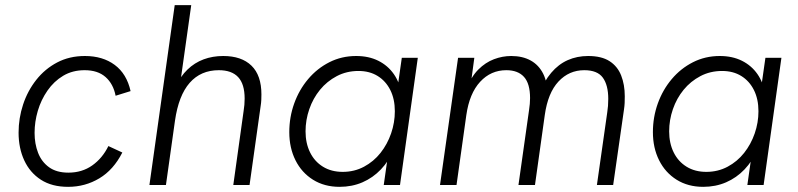

<svg xmlns="http://www.w3.org/2000/svg" viewBox="-20 -717 3092 744"><path d="M244 7Q181 7 138.5 -20.5Q96 -48 74 -95.5Q52 -143 52 -203Q52 -259 69.5 -312Q87 -365 120.5 -407.5Q154 -450 201.5 -475Q249 -500 309 -500Q378 -500 424.5 -465.5Q471 -431 486 -364L428 -346Q419 -392 389 -418.5Q359 -445 308 -445Q261 -445 225 -423.5Q189 -402 164 -366Q139 -330 126.5 -287.5Q114 -245 114 -202Q114 -160 127.5 -125Q141 -90 170 -69Q199 -48 245 -48Q298 -48 337.5 -76Q377 -104 400 -151L454 -126Q420 -59 365 -26Q310 7 244 7Z M559 0 657 -697H721L676 -378L660 -380Q679 -421 706.5 -447.5Q734 -474 769 -487Q804 -500 845 -500Q916 -500 954.5 -462.5Q993 -425 993 -351Q993 -341 992.5 -329.5Q992 -318 990 -306L947 0H884L924 -287Q926 -299 927 -311Q928 -323 928 -335Q928 -391 903 -418Q878 -445 828 -445Q758 -445 715 -396Q672 -347 658 -249L623 0Z M1296 7Q1237 7 1193 -20.5Q1149 -48 1125 -96Q1101 -144 1101 -205Q1101 -263 1120 -316Q1139 -369 1174 -410.5Q1209 -452 1256.5 -476Q1304 -500 1360 -500Q1409 -500 1446 -481.5Q1483 -463 1506 -430Q1529 -397 1535 -354L1515 -339L1537 -493H1599L1530 0H1467L1489 -155L1507 -139Q1487 -93 1456 -60.5Q1425 -28 1384.5 -10.5Q1344 7 1296 7ZM1308 -51Q1353 -51 1390.5 -71Q1428 -91 1454.5 -124.5Q1481 -158 1495.5 -200Q1510 -242 1510 -286Q1510 -333 1492.5 -368Q1475 -403 1443.5 -422.5Q1412 -442 1369 -442Q1323 -442 1285 -422Q1247 -402 1220 -369Q1193 -336 1178.5 -294Q1164 -252 1164 -208Q1164 -162 1181.5 -126.5Q1199 -91 1231.5 -71Q1264 -51 1308 -51Z M1685 0 1755 -493H1818L1801 -366L1788 -373Q1806 -420 1833.5 -447.5Q1861 -475 1894 -487.5Q1927 -500 1961 -500Q2005 -500 2036.5 -482.5Q2068 -465 2085 -431Q2102 -397 2102 -345L2068 -351Q2088 -402 2116 -435Q2144 -468 2180 -484Q2216 -500 2259 -500Q2311 -500 2342 -480Q2373 -460 2387 -424.5Q2401 -389 2401 -344Q2401 -330 2400.5 -318Q2400 -306 2398 -293L2356 0H2293L2333 -281Q2335 -294 2336 -306.5Q2337 -319 2337 -334Q2337 -387 2316 -416Q2295 -445 2244 -445Q2185 -445 2144 -401Q2103 -357 2091 -271L2053 0H1989L2030 -290Q2032 -303 2033 -314.5Q2034 -326 2034 -337Q2034 -393 2010.5 -419Q1987 -445 1942 -445Q1882 -445 1840.5 -400Q1799 -355 1787 -271L1749 0Z M2705 7Q2646 7 2602 -20.5Q2558 -48 2534 -96Q2510 -144 2510 -205Q2510 -263 2529 -316Q2548 -369 2583 -410.5Q2618 -452 2665.5 -476Q2713 -500 2769 -500Q2818 -500 2855 -481.5Q2892 -463 2915 -430Q2938 -397 2944 -354L2924 -339L2946 -493H3008L2939 0H2876L2898 -155L2916 -139Q2896 -93 2865 -60.5Q2834 -28 2793.5 -10.5Q2753 7 2705 7ZM2717 -51Q2762 -51 2799.5 -71Q2837 -91 2863.5 -124.5Q2890 -158 2904.5 -200Q2919 -242 2919 -286Q2919 -333 2901.5 -368Q2884 -403 2852.5 -422.5Q2821 -442 2778 -442Q2732 -442 2694 -422Q2656 -402 2629 -369Q2602 -336 2587.5 -294Q2573 -252 2573 -208Q2573 -162 2590.5 -126.5Q2608 -91 2640.5 -71Q2673 -51 2717 -51Z"/></svg>

Font: Hanken Grotesk Light
Style: Italic
Weight: 300
Italic angle: -8°
Designer: Alfredo Marco Pradil
Foundry: Hanken Design Co.
Version: Version 3.013